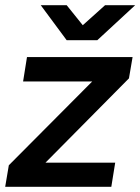

<svg xmlns="http://www.w3.org/2000/svg" viewBox="-25 -720 541 740"><path d="M75 -17 9 -83 410 -486 472 -418ZM-5 0 9 -83 79 -93H419L404 0ZM64 -406 79 -500H486L472 -418L400 -406ZM233 -565V-568L380 -700H496L350 -565ZM232 -565 132 -700H232L338 -568L337 -565Z"/></svg>

Font: Figtree Light SemiBold
Style: Italic
Weight: 600
Italic angle: -9.5°
Version: Version 2.001;gftools[0.9.30]